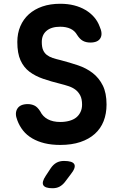

<svg xmlns="http://www.w3.org/2000/svg" viewBox="-20 -760 640 1020"><path d="M390 -574Q377 -597 354 -607.5Q331 -618 300 -618Q253 -618 227.5 -596.5Q202 -575 202 -537Q202 -510 209 -494Q216 -478 229 -468Q242 -458 260 -452Q278 -446 300 -441Q350 -428 394.5 -413Q439 -398 472.5 -372Q506 -346 526 -306Q546 -266 546 -205Q546 -156 530.5 -116.5Q515 -77 484 -49Q453 -21 407 -5.5Q361 10 300 10Q254 10 217 1Q180 -8 151 -25Q122 -42 102.5 -66.5Q83 -91 72 -121Q57 -158 72 -182.5Q87 -207 128 -207Q146 -207 162.5 -199.5Q179 -192 194 -168Q207 -141 234 -126.5Q261 -112 300 -112Q326 -112 348 -118Q370 -124 384.5 -135.5Q399 -147 407.5 -164.5Q416 -182 416 -204Q416 -234 406.5 -252.5Q397 -271 381.5 -283Q366 -295 345 -302Q324 -309 300 -315Q251 -327 209 -341.5Q167 -356 136.5 -379Q106 -402 89 -439.5Q72 -477 72 -537Q72 -583 88 -620.5Q104 -658 133.5 -684.5Q163 -711 205 -725.5Q247 -740 300 -740Q340 -740 373.5 -731.5Q407 -723 434 -707Q461 -691 480 -669Q499 -647 509 -620Q527 -581 513.5 -557.5Q500 -534 460 -534Q437 -534 420.5 -543Q404 -552 390 -574ZM223 174 250 133Q263 114 280 104.5Q297 95 320 95Q366 95 375 113Q384 131 355 167L324 208Q311 224 295.5 232Q280 240 259 240Q219 240 210 223.5Q201 207 223 174Z"/></svg>

Font: Maple Mono Normal NL
Style: Bold
Weight: 700
Monospace: yes
Designer: subframe7536
Version: Version 7.000